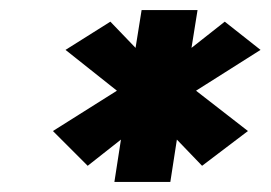

<svg xmlns="http://www.w3.org/2000/svg" viewBox="-20 -694 537 381"><path d="M85 -434 154 -365 220 -417 207 -333H318L331 -417L381 -365L472 -434L369 -514L497 -595L426 -651L360 -599L372 -674H261L249 -599L199 -651L110 -595L212 -514Z"/></svg>

Font: Charger Sport
Style: UltNrwObl
Weight: 1000
Designer: Jasper
Foundry: Cannot Into Space Fonts
Version: Version 1.1